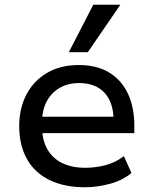

<svg xmlns="http://www.w3.org/2000/svg" viewBox="-20 -780 645 809"><path d="M337 9Q251 9 188.5 -21.5Q126 -52 93.5 -110Q61 -168 61 -249Q61 -323 91 -381Q121 -439 177.5 -472.5Q234 -506 312 -506Q387 -506 439 -475Q491 -444 518.5 -386.5Q546 -329 546 -250V-219H137V-288H478L459 -268Q459 -347 421 -388.5Q383 -430 313 -430Q267 -430 232 -410Q197 -390 177 -353Q157 -316 157 -262V-250Q157 -191 179 -152Q201 -113 242 -93Q283 -73 340 -73Q380 -73 422.5 -83.5Q465 -94 502 -122L534 -51Q495 -19 441.5 -5Q388 9 337 9ZM270 -560 373 -760H487L350 -560Z"/></svg>

Font: Nunito Sans 12pt ExtraLight 7pt Medium
Style: Regular
Weight: 500
Version: Version 3.101;gftools[0.9.27]